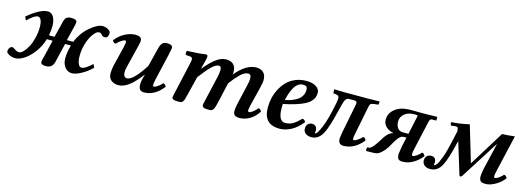

<svg xmlns="http://www.w3.org/2000/svg" viewBox="-9 -1025 4391 1620"><g transform="rotate(15 2187.0 -215.0)"><path d="M408.2 -356.9Q409.2 -360.8 412.6 -376Q416 -391.1 417.5 -396.2Q418.9 -401.4 424.1 -412.1Q429.2 -422.9 434.8 -427Q440.4 -431.2 450.7 -435.1Q460.9 -439 474.1 -439Q503.4 -439 515.1 -432.4Q526.9 -425.8 526.9 -412.1Q526.9 -406.7 524.7 -396.2Q522.5 -385.7 518.8 -371.6Q515.1 -357.4 514.2 -352.1L488.8 -248H543.9Q577.6 -330.6 642.1 -385.7Q706.5 -440.9 752 -440.9Q777.3 -440.9 799.6 -427.5Q821.8 -414.1 821.8 -398.9Q821.8 -376 813.5 -365Q805.2 -354 793 -354Q774.9 -354 767.1 -361.8Q754.4 -376 749.5 -378.9Q744.6 -381.8 733.9 -381.8Q718.8 -381.8 700 -362.3Q681.2 -342.8 665 -311.8Q648.9 -280.8 637.9 -236.6Q627 -192.4 627 -147.9Q627 -109.9 637.2 -82.5Q647.5 -55.2 667 -55.2Q684.1 -55.2 710.9 -73.2Q737.8 -91.3 757.8 -111.8L772 -83Q733.9 -43.9 684.1 -16.4Q634.3 11.2 602.1 11.2Q561.5 11.2 538.3 -20.3Q515.1 -51.8 515.1 -95.2Q515.1 -149.9 533.2 -212.9H482.9L449.2 -71.8Q448.7 -69.8 446 -58.8Q443.4 -47.9 442.6 -45.4Q441.9 -43 439 -33.7Q436 -24.4 433.6 -21.5Q431.2 -18.6 426.8 -11.7Q422.4 -4.9 417.5 -2.4Q412.6 0 405.8 3.7Q398.9 7.3 390.1 8.5Q381.3 9.8 371.1 9.8Q328.1 9.8 328.1 -17.1Q328.1 -21.5 330.1 -30Q332 -38.6 335.7 -52.2Q339.4 -65.9 340.8 -71.8L374 -211.9H323.2Q304.2 -146 263.9 -93Q223.6 -40 181.9 -13.9Q140.1 12.2 106.9 12.2Q76.7 12.2 52.2 -1Q27.8 -14.2 27.8 -27.8Q27.8 -44.9 37.1 -58.3Q46.4 -71.8 63 -71.8Q67.4 -71.8 86.9 -58.3Q106.4 -44.9 125 -44.9Q141.6 -44.9 161.6 -65.7Q181.6 -86.4 199.2 -119.4Q216.8 -152.3 228.5 -199.7Q240.2 -247.1 240.2 -294.9Q240.2 -332 230.2 -355Q220.2 -377.9 202.1 -377.9Q173.3 -377.9 111.8 -318.8L97.2 -349.1Q206.5 -440.9 272.9 -440.9Q304.7 -440.9 322.8 -409.4Q340.8 -377.9 340.8 -332Q340.8 -293 332 -248H380.9Z M1199.7 -132.8 1196.8 -133.8Q1140.1 -60.5 1094.7 -26.9Q1049.3 6.8 1005.9 6.8Q967.8 6.8 942.4 -13.7Q917 -34.2 917 -75.2Q917 -108.4 926.8 -149.9L965.8 -308.1Q974.6 -346.7 974.6 -357.9Q974.6 -373 964.8 -373Q955.1 -373 933.3 -359.4Q911.6 -345.7 893.6 -325.2Q883.8 -325.2 875.5 -332.3Q867.2 -339.4 864.7 -347.2Q898.4 -391.6 945.6 -416.7Q992.7 -441.9 1038.6 -441.9Q1092.8 -441.9 1092.8 -402.8Q1092.8 -395.5 1084 -356L1034.7 -155.8Q1028.8 -129.9 1028.8 -112.8Q1028.8 -91.8 1037.4 -79.8Q1045.9 -67.9 1062 -67.9Q1113.8 -67.9 1209 -214.8L1251 -381.8Q1257.8 -410.6 1271.7 -426.3Q1285.6 -441.9 1314 -441.9Q1361.8 -441.9 1361.8 -413.1Q1361.8 -408.7 1359.9 -398.9Q1357.9 -389.2 1355.2 -376.2Q1352.5 -363.3 1351.6 -356.9L1297.9 -125Q1289.6 -84.5 1289.6 -76.2Q1289.6 -59.1 1299.8 -59.1Q1309.1 -59.1 1329.8 -72.5Q1350.6 -85.9 1368.7 -106.9Q1378.4 -106.9 1385.7 -99.1Q1393.1 -91.3 1396 -83Q1323.7 9.8 1231 9.8Q1204.1 9.8 1193.4 -4.9Q1182.6 -19.5 1182.6 -45.9Q1182.6 -84.5 1199.7 -132.8Z M1647 -318.8 1644.5 -310.1H1647Q1705.1 -379.4 1747.8 -409.2Q1790.5 -439 1831.5 -439Q1870.1 -439 1893.6 -418Q1917 -397 1917 -352.1Q1917 -339.8 1914.6 -329.1Q2005.9 -439 2093.8 -439Q2134.3 -439 2157 -416.5Q2179.7 -394 2179.7 -351.1Q2179.7 -331.5 2168 -282.2L2127 -117.2Q2119.6 -83.5 2119.6 -74.2Q2119.6 -59.1 2130.9 -59.1Q2141.1 -59.1 2161.6 -74Q2182.1 -88.9 2199.7 -111.8Q2209.5 -111.8 2216.6 -104.5Q2223.6 -97.2 2226.6 -88.9Q2196.8 -41.5 2153.8 -15.9Q2110.8 9.8 2063 9.8Q2035.2 9.8 2022 -1.5Q2008.8 -12.7 2008.8 -40Q2008.8 -63.5 2021 -115.2L2057.6 -273.9Q2066.9 -312 2066.9 -332Q2066.9 -355.5 2059.8 -363.8Q2052.7 -372.1 2040.5 -372.1Q2023.9 -372.1 2005.9 -362.1Q1987.8 -352.1 1968 -331.8Q1948.2 -311.5 1933.1 -293.7Q1918 -275.9 1897 -248L1856.9 -71.8Q1848.1 -32.2 1840.8 -16.1Q1833.5 0 1823.7 4.9Q1814 9.8 1792 9.8Q1761.2 9.8 1750 3.2Q1738.8 -3.4 1738.8 -16.1Q1738.8 -26.9 1750 -71.8L1796.9 -274.9Q1805.7 -312.5 1805.7 -335.9Q1805.7 -356 1800.8 -364Q1795.9 -372.1 1783.7 -372.1Q1758.3 -372.1 1721.7 -336.9Q1685.1 -301.8 1631.8 -230L1592.8 -71.8Q1585.4 -41 1581.1 -26.4Q1576.7 -11.7 1569.1 -2.7Q1561.5 6.3 1553.7 8.1Q1545.9 9.8 1529.8 9.8Q1500.5 9.8 1487.5 4.4Q1474.6 -1 1474.6 -13.2Q1474.6 -20 1486.8 -71.8L1543.9 -326.2Q1549.8 -350.6 1549.8 -362.8Q1549.8 -371.6 1544.7 -377.4Q1539.6 -383.3 1530.8 -383.8L1490.7 -387.2Q1486.3 -393.6 1486.6 -405.3Q1486.8 -417 1491.7 -422.9Q1528.8 -423.8 1580.6 -427.7Q1632.3 -431.6 1654.8 -436Q1669.9 -436 1669.9 -418.9Q1669.9 -411.6 1667 -398.4Q1664.1 -385.3 1657.5 -360.4Q1650.9 -335.4 1647 -318.8Z M2550.3 -363.8Q2550.3 -384.8 2541.5 -392.8Q2532.7 -400.9 2514.2 -400.9Q2500.5 -400.9 2489.3 -397.5Q2478 -394 2464.6 -383.5Q2451.2 -373 2439.9 -355.5Q2428.7 -337.9 2417 -307.9Q2405.3 -277.8 2395.5 -236.8Q2420.9 -240.7 2445.6 -249Q2470.2 -257.3 2494.9 -271.7Q2519.5 -286.1 2534.9 -310.1Q2550.3 -334 2550.3 -363.8ZM2388.2 -199.2Q2387.2 -191.4 2387.2 -165Q2387.2 -49.8 2447.3 -49.8Q2483.4 -49.8 2510.7 -64.5Q2538.1 -79.1 2580.6 -122.1Q2589.4 -122.1 2597.4 -115.5Q2605.5 -108.9 2609.4 -100.1Q2566.9 -44.9 2515.6 -17.6Q2464.4 9.8 2413.6 9.8Q2273.4 9.8 2273.4 -139.2Q2273.4 -179.7 2282.5 -220.5Q2291.5 -261.2 2312 -300.8Q2332.5 -340.3 2361.8 -370.8Q2391.1 -401.4 2435.3 -420.2Q2479.5 -439 2532.2 -439Q2585 -439 2616.7 -418.5Q2648.4 -397.9 2648.4 -367.2Q2648.4 -344.7 2642.3 -326.9Q2636.2 -309.1 2619.1 -290.8Q2602.1 -272.5 2573.5 -257.3Q2544.9 -242.2 2498.5 -227.3Q2452.1 -212.4 2388.2 -199.2Z M2938 -115.2 2981.9 -336.9Q2986.3 -364.3 2986.3 -365.2Q2986.3 -376.5 2979.5 -380.6Q2972.7 -384.8 2955.1 -384.8H2917Q2894.5 -384.8 2883.8 -361.3Q2873 -337.9 2855 -261.2Q2820.3 -116.2 2792 -62Q2758.8 4.4 2700.2 8.8Q2698.2 8.8 2694.6 9Q2690.9 9.3 2687.7 9.3Q2684.6 9.3 2682.1 8.8Q2654.8 6.3 2637.9 -8.5Q2621.1 -23.4 2621.1 -49.8Q2622.6 -75.2 2636.7 -88.6Q2650.9 -102.1 2671.9 -102.1Q2678.2 -102.1 2681.2 -101.1Q2708 -96.7 2712.9 -70.8Q2715.3 -64.5 2715.3 -55.2Q2715.3 -50.3 2714.1 -43.2Q2712.9 -36.1 2712.4 -33.7Q2711.9 -31.2 2712.9 -29.8Q2728.5 -29.8 2746.1 -66.9Q2779.8 -127 2808.1 -253.9Q2828.1 -340.8 2828.1 -366.2Q2828.1 -373.5 2825.7 -378.7Q2823.2 -383.8 2821 -386.5Q2818.8 -389.2 2811 -391.4Q2803.2 -393.6 2800 -394Q2796.9 -394.5 2784.7 -396Q2779.8 -396.5 2777.3 -397Q2774.9 -403.3 2774.9 -431.2Q2849.1 -429.2 2871.1 -429.2H3077.1L3170.9 -431.2Q3172.4 -424.8 3171.4 -414.1Q3170.4 -403.3 3167 -401.9L3138.2 -398.9Q3110.8 -396 3103 -389.4Q3095.2 -382.8 3090.3 -355L3043.9 -121.1Q3043 -114.3 3041 -105.2Q3039.1 -96.2 3038.1 -90.3Q3037.1 -84.5 3037.1 -81.1V-69.8Q3038.6 -59.1 3046.9 -59.1Q3055.7 -59.1 3076.2 -72.3Q3096.7 -85.4 3115.2 -106Q3124.5 -106 3131.6 -98.9Q3138.7 -91.8 3142.1 -82Q3067.9 9.8 2971.2 9.8Q2937 9.8 2929.2 -21Q2925.8 -32.2 2927.2 -46.9Q2927.7 -58.1 2932.4 -83.7Q2937 -109.4 2938 -115.2Z M3429.7 -230H3477.1L3513.7 -399.9Q3499 -402.8 3487.8 -402.8Q3429.2 -402.8 3397.5 -375.5Q3365.7 -348.1 3365.7 -311Q3365.7 -274.4 3382.1 -252.2Q3398.4 -230 3429.7 -230ZM3451.7 -115.2 3469.7 -194.8H3453.6H3443.8Q3436 -194.3 3428.7 -191.7Q3421.4 -189 3414.3 -182.4Q3407.2 -175.8 3402.1 -170.2Q3397 -164.6 3389.4 -153.1Q3381.8 -141.6 3377.4 -134.5Q3373 -127.4 3364.3 -112.1Q3355.5 -96.7 3351.1 -88.9Q3348.1 -83 3343.8 -77.1Q3325.7 -48.3 3301 -26.4Q3276.4 -4.4 3255.9 -1Q3247.6 -1 3233.9 1L3170.9 2Q3168 -2.4 3167.7 -13.4Q3167.5 -24.4 3170.9 -29.8L3183.6 -30.8Q3189.9 -31.2 3196.5 -34.7Q3203.1 -38.1 3210.4 -45.4Q3217.8 -52.7 3223.6 -59.3Q3229.5 -65.9 3237.5 -77.6Q3245.6 -89.4 3250.2 -95.9Q3254.9 -102.5 3262.9 -115.5Q3271 -128.4 3273.9 -132.8Q3276.4 -135.7 3280.8 -145Q3315.9 -196.8 3356 -204.1Q3321.3 -207.5 3291 -232.4Q3260.7 -257.3 3260.7 -296.9Q3260.7 -353 3306.9 -389.9Q3353 -426.8 3420.9 -429.2Q3432.1 -430.2 3454.6 -430.2L3546.9 -429.2L3674.8 -431.2L3675.8 -429.2V-401.9Q3675.8 -398.9 3670.9 -398.9H3645Q3628.4 -398.9 3623 -392.8Q3617.7 -386.7 3613.8 -369.1L3558.6 -124Q3550.8 -89.4 3550.8 -77.1Q3550.8 -59.1 3562 -59.1Q3570.3 -59.1 3591.3 -72.8Q3612.3 -86.4 3629.9 -106.9Q3639.2 -106.9 3646.5 -99.1Q3653.8 -91.3 3656.7 -83Q3627.4 -43.9 3582.5 -17.1Q3537.6 9.8 3490.7 9.8H3487.8Q3459.5 9.8 3450.2 -3.9Q3440.9 -17.6 3440.9 -45.9Q3441.4 -54.7 3451.7 -115.2Z M3787.6 -64.9Q3808.1 -109.9 3820.1 -147.7Q3832 -185.5 3849.6 -263.2Q3850.1 -266.6 3870.6 -357.9L3866.7 -382.8Q3865.2 -392.1 3854 -393.8Q3842.8 -395.5 3828.6 -393.1H3826.7L3809.6 -390.1Q3804.2 -388.7 3802.7 -395L3798.8 -418.9Q3870.1 -422.4 3956.5 -441.9L4050.8 -126L4240.7 -433.1Q4277.8 -433.1 4350.6 -441.9L4276.9 -123Q4268.6 -85.9 4268.6 -76.2Q4268.6 -59.1 4278.8 -59.1Q4288.1 -59.1 4307.9 -72Q4327.6 -85 4346.7 -106Q4366.2 -103.5 4374 -82Q4345.2 -43 4299.3 -16.6Q4253.4 9.8 4213.9 9.8Q4201.7 9.8 4197.8 8.8Q4178.7 6.8 4171.4 0Q4164.1 -6.8 4159.7 -21Q4153.3 -44.4 4168 -113.8L4220.7 -338.9L4217.8 -336.9L4007.8 -5.9Q4001 3.9 3991.7 3.9Q3984.4 3.9 3982.9 -5.9L3898.9 -279.8L3895 -266.1Q3861.8 -122.1 3831.5 -62Q3798.3 5.9 3737.8 8.8Q3727.5 10.3 3718.8 8.8Q3696.3 6.8 3681.4 -4.6Q3666.5 -16.1 3662.6 -32.2Q3659.2 -41 3660.6 -49.8Q3661.1 -74.7 3675.8 -87.9Q3690.4 -101.1 3711.9 -101.1Q3719.7 -101.1 3722.7 -100.1Q3754.9 -93.3 3754.9 -55.2Q3754.9 -50.3 3753.7 -43.2Q3752.4 -36.1 3752 -33.7Q3751.5 -31.2 3752.9 -29.8Q3759.8 -29.8 3770 -40Q3780.3 -50.3 3787.6 -64.9Z"/></g></svg>

Font: Common Serif SemiBold
Style: Italic
Weight: 600
Italic angle: -12°
Designer: Philipp H. Poll, Khaled Hosny
Foundry: Stefan Peev, Context Ltd.
Version: Version 1.026